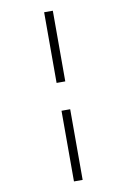

<svg xmlns="http://www.w3.org/2000/svg" viewBox="-117 -1015 833 1263"><g transform="rotate(-10 300.0 -383.0)"><path d="M271 -476V-948H329V-476ZM271 182V-290H329V182Z"/></g></svg>

Font: Victor Mono Thin ExtraLight
Style: Regular
Weight: 250
Monospace: yes
Version: Version 1.561;gftools[0.9.30]